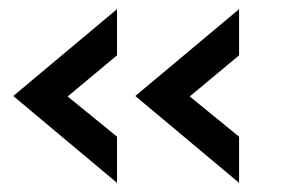

<svg xmlns="http://www.w3.org/2000/svg" viewBox="-20 -486 614 420"><path d="M236 -187V-86L9 -276L236 -466V-365L128 -275ZM503 -187V-86L276 -276L503 -466V-365L395 -275Z"/></svg>

Font: Open Sauce Two SemiBold
Style: Regular
Weight: 600
Designer: Alfredo Marco Pradil
Foundry: Creative Sauce Fz LLC
Version: Version 1.477